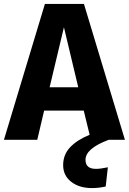

<svg xmlns="http://www.w3.org/2000/svg" viewBox="-33 -713 657 979"><path d="M403 102Q403 148 456 148Q480 148 517 140L506 238Q471 246 436 246Q371 246 330 214Q289 182 289 129Q289 76 324 38.5Q359 1 424 -26L394 -149H192L157 0H-13L196 -693H395L604 0H521Q403 44 403 102ZM220 -268H366L293 -574Z"/></svg>

Font: Fira Sans BGR
Style: Bold
Weight: 700
Designer: bBox Type GmbH & Carrois Corporate GbR & Edenspiekermann AG
Foundry: bBox Type GmbH & Carrois Corporate GbR & Edenspiekermann AG
Version: Version 4.301